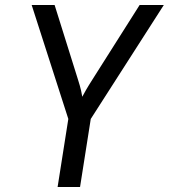

<svg xmlns="http://www.w3.org/2000/svg" viewBox="-20 -750 677 770"><path d="M211 0 254 -273 107 -730H199L293 -430Q301 -405 305 -387.5Q309 -370 310 -362Q314 -370 324 -387.5Q334 -405 350 -430L540 -730H637L344 -273L301 0Z"/></svg>

Font: JetBrains Mono NL
Style: Italic
Weight: 400
Italic angle: -9°
Monospace: yes
Designer: Philipp Nurullin, Konstantin Bulenkov
Foundry: JetBrains
Version: Version 2.305; ttfautohint (v1.8.4.7-5d5b)